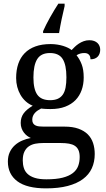

<svg xmlns="http://www.w3.org/2000/svg" viewBox="-20 -786 578 1046"><path d="M525.9 -515.1Q525.9 -504.4 522.7 -494.9Q519.5 -485.4 513.2 -478.3Q506.8 -471.2 496.8 -467Q486.8 -462.9 473.1 -462.9Q473.1 -468.8 471.7 -474.6Q470.2 -480.5 466.6 -485.6Q462.9 -490.7 456.5 -493.9Q450.2 -497.1 439.9 -497.1Q427.2 -497.1 417 -494.1Q406.7 -491.2 397 -484.9Q414.1 -463.9 425 -435.3Q436 -406.7 436 -363.8Q436 -326.7 424.8 -295.2Q413.6 -263.7 391.4 -240.7Q369.1 -217.8 335.2 -204.8Q301.3 -191.9 255.9 -191.9Q250 -191.9 242.7 -192.1Q235.4 -192.4 228 -192.6Q220.7 -192.9 214.4 -193.6Q208 -194.3 204.1 -194.8Q194.3 -189.9 185.5 -184.1Q176.8 -178.2 170.2 -170.9Q163.6 -163.6 159.7 -154.3Q155.8 -145 155.8 -133.8Q155.8 -121.6 160.4 -114.3Q165 -106.9 173.3 -102.8Q181.6 -98.6 193.1 -97.4Q204.6 -96.2 217.8 -96.2H331.1Q376 -96.2 407.2 -85Q438.5 -73.7 458.3 -54Q478 -34.2 487.1 -6.6Q496.1 21 496.1 53.2Q496.1 96.2 480.2 130.9Q464.4 165.5 431.6 189.7Q398.9 213.9 348.9 227.1Q298.8 240.2 231 240.2Q126.5 240.2 74.7 201.7Q22.9 163.1 22.9 94.2Q22.9 64.9 33.2 43Q43.5 21 60.8 5.4Q78.1 -10.3 100.6 -20Q123 -29.8 147.9 -34.2Q137.7 -38.6 127.9 -45.9Q118.2 -53.2 110.4 -63.5Q102.5 -73.7 97.7 -86.9Q92.8 -100.1 92.8 -116.2Q92.8 -146 108.4 -167.7Q124 -189.5 158.2 -210Q136.7 -218.8 119.9 -234.1Q103 -249.5 91.6 -269.3Q80.1 -289.1 74 -312.5Q67.9 -335.9 67.9 -360.8Q67.9 -404.3 79.6 -438.5Q91.3 -472.7 114.7 -496.6Q138.2 -520.5 173.3 -533.2Q208.5 -545.9 255.9 -545.9Q273.9 -545.9 291.5 -543.2Q309.1 -540.5 324 -535.9Q338.9 -531.2 350.8 -525.4Q362.8 -519.5 370.1 -513.2Q377.4 -521 387.2 -530.5Q397 -540 409.2 -548.1Q421.4 -556.2 435.8 -561.5Q450.2 -566.9 466.8 -566.9Q481.9 -566.9 492.9 -562.7Q503.9 -558.6 511.2 -551.5Q518.6 -544.4 522.2 -534.9Q525.9 -525.4 525.9 -515.1ZM104 87.9Q104 109.9 109.9 128.9Q115.7 147.9 130.4 161.6Q145 175.3 169.9 183.1Q194.8 190.9 232.9 190.9Q286.6 190.9 321.5 181.9Q356.4 172.9 377 156.7Q397.5 140.6 405.8 118.4Q414.1 96.2 414.1 69.8Q414.1 46.9 407.5 32Q400.9 17.1 387.9 8.5Q375 0 356 -3.4Q336.9 -6.8 312 -6.8H213.9Q192.9 -6.8 173.1 -3.2Q153.3 0.5 137.9 10.7Q122.6 21 113.3 39.6Q104 58.1 104 87.9ZM162.1 -363.8Q162.1 -299.8 183.3 -270Q204.6 -240.2 252.9 -240.2Q277.3 -240.2 294.2 -247.6Q311 -254.9 321.8 -270Q332.5 -285.2 337.2 -308.8Q341.8 -332.5 341.8 -365.2Q341.8 -432.6 321.3 -464.8Q300.8 -497.1 252 -497.1Q203.6 -497.1 182.9 -464.1Q162.1 -431.2 162.1 -363.8ZM332 -752.9Q323.7 -719.7 315.7 -680.9Q307.6 -642.1 301.8 -606H214.8V-616.2Q221.7 -631.8 231.4 -651.4Q241.2 -670.9 252.7 -691.2Q264.2 -711.4 275.9 -731Q287.6 -750.5 297.9 -766.1H332Z"/></svg>

Font: Droid-TTFautohint Serif
Style: Regular
Weight: 400
Foundry: Ascender Corporation
Version: Version 1.00; ttfautohint (v1.00rc1.4-1a1c-dirty) -l 8 -r 50